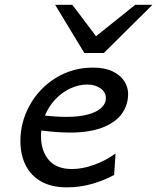

<svg xmlns="http://www.w3.org/2000/svg" viewBox="-20 -786 669 818"><path d="M265.1 12.2Q199.7 12.2 155.3 -12.9Q110.8 -38.1 88.9 -82.8Q66.9 -127.4 66.9 -185.5Q66.9 -266.1 106.9 -338.1Q147 -410.2 217.8 -454.1Q288.6 -498 377 -498Q426.3 -498 460 -481.7Q493.7 -465.3 509.8 -439.7Q525.9 -414.1 525.9 -386.2Q525.9 -339.8 499.8 -302.5Q473.6 -265.1 418.2 -243.2Q362.8 -221.2 277.8 -221.2Q225.1 -221.2 156.2 -230Q154.8 -218.3 154.8 -205.1Q154.8 -143.6 187.5 -104.7Q220.2 -65.9 286.6 -65.9Q331.1 -65.9 380.6 -83.7Q430.2 -101.6 472.2 -131.8L466.3 -40.5Q422.9 -17.1 371.6 -2.4Q320.3 12.2 265.1 12.2ZM263.2 -288.1Q316.9 -288.1 354.7 -298.3Q392.6 -308.6 411.9 -326.7Q431.2 -344.7 431.2 -367.7Q431.2 -393.1 408.4 -409.4Q385.7 -425.8 351.6 -425.8Q315.4 -425.8 280 -409.4Q244.6 -393.1 216.1 -363Q187.5 -333 171.4 -293.5Q219.7 -288.1 263.2 -288.1ZM629.4 -765.6 422.4 -560.1H339.4L214.8 -765.6H288.1L389.2 -631.8L556.2 -765.6Z"/></svg>

Font: Lesson One
Style: Italic
Weight: 400
Italic angle: -14°
Designer: But Ko, Victor Gaultney, Annie Olsen, Julie Remington, Don Collingsworth, Eric Hays, Becca Hirsbrunner
Version: Version 1.100